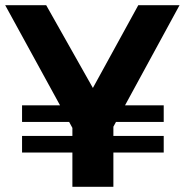

<svg xmlns="http://www.w3.org/2000/svg" viewBox="-20 -720 712 740"><path d="M0 -700H158L338 -381L513 -700H672L347 -103H327ZM259 -303H417V0H259ZM65 -314H611V-250H65ZM65 -196H611V-132H65Z"/></svg>

Font: Alexandria SemiBold
Style: Regular
Weight: 600
Designer: Mohamed Gaber
Foundry: Kief Type Foundry
Version: Version 5.100